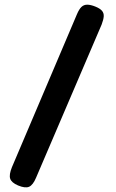

<svg xmlns="http://www.w3.org/2000/svg" viewBox="-20 -749 496 820"><path d="M57 43Q29 31 23.5 14Q18 -3 31 -35L309 -689Q318 -710 328 -719.5Q338 -729 352.5 -729Q367 -729 387 -721Q407 -713 415.5 -703Q424 -693 423 -679Q422 -665 414 -644L134 10Q121 41 104.5 48.5Q88 56 57 43Z"/></svg>

Font: Fredoka SemiCondensed Medium
Style: Regular
Weight: 500
Width: 4
Designer: Ben Nathan
Foundry: Milena B. Brandão, Ben Nathan
Version: Version 2.001